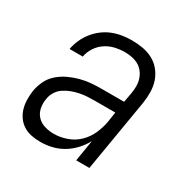

<svg xmlns="http://www.w3.org/2000/svg" viewBox="-128 -644 756 769"><g transform="rotate(30 250.0 -260.0)"><path d="M154 8Q133 8 112.5 4Q92 0 75.5 -10.5Q59 -21 47.5 -37Q36 -53 30.5 -72Q25 -91 24.5 -112Q24 -133 27 -154Q31 -178 42 -201.5Q53 -225 73 -242.5Q93 -260 116.5 -271Q140 -282 164.5 -288.5Q189 -295 213 -297Q237 -299 262 -299H365L373 -343Q376 -360 376 -377Q376 -394 371 -409.5Q366 -425 356.5 -437.5Q347 -450 333.5 -458Q320 -466 303.5 -469.5Q287 -473 270 -473Q247 -473 224.5 -468Q202 -463 182 -450Q162 -437 148.5 -416.5Q135 -396 131 -373H70Q74 -395 83.5 -416.5Q93 -438 107.5 -456.5Q122 -475 141 -489.5Q160 -504 181.5 -512.5Q203 -521 225.5 -524.5Q248 -528 270 -528Q296 -528 321 -523.5Q346 -519 367.5 -507.5Q389 -496 404.5 -477Q420 -458 428 -435Q436 -412 436.5 -386Q437 -360 433 -334L377 0H316L332 -98Q319 -74 299.5 -53Q280 -32 256 -18Q232 -4 206 2Q180 8 154 8ZM185 -47Q214 -47 244 -57.5Q274 -68 296.5 -90Q319 -112 331.5 -140.5Q344 -169 349 -198L356 -244H262Q244 -244 227 -243Q210 -242 192.5 -238.5Q175 -235 158 -228.5Q141 -222 125.5 -211.5Q110 -201 100.5 -185Q91 -169 89 -152Q85 -130 89.5 -109Q94 -88 108 -73.5Q122 -59 142.5 -53Q163 -47 185 -47Z"/></g></svg>

Font: Iosevka SS04 Light Oblique
Style: Regular
Weight: 300
Italic angle: -9°
Monospace: yes
Designer: Belleve Invis
Foundry: Belleve Invis
Version: Version 19.0.0; ttfautohint (v1.8.4)